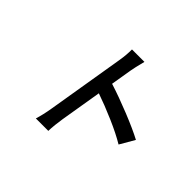

<svg xmlns="http://www.w3.org/2000/svg" viewBox="-165 -1000 1286 1286"><g transform="rotate(45 478.0 -357.0)"><path d="M427.9 -747.9H545.8Q526.3 -671.9 521.3 -641L496.4 -491.1Q588.4 -462 699.6 -417.3Q810.7 -372.5 875 -338.1L814.6 -234Q750.4 -272.7 655.9 -313.7Q561.4 -354.8 478.7 -383.2L429.7 -88.1Q425.4 -63.2 421.5 -26.5Q417.6 10.3 417.3 34.1H299.4Q315.7 -17.8 327.4 -88.1L419 -641Q428.6 -699.2 427.9 -747.9Z"/></g></svg>

Font: Karasuma Gothic
Style: Medium Italic
Weight: 500
Italic angle: 9.39998°
Designer: Rasmus Andersson / Ryoko Nishizuka
Foundry: Genbu
Version: Version 1.00